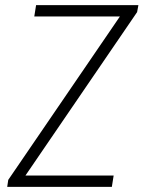

<svg xmlns="http://www.w3.org/2000/svg" viewBox="-20 -725 557 745"><path d="M8 0 12 -27 465 -690 467 -661H113L120 -705H517L512 -678L59 -15L58 -44H421L414 0Z"/></svg>

Font: Nunito Sans 7pt Condensed ExtraLight
Style: Italic
Weight: 250
Width: 3
Italic angle: -9°
Designer: Vernon Adams
Foundry: Vernon Adams
Version: Version 3.101;gftools[0.9.27]